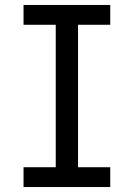

<svg xmlns="http://www.w3.org/2000/svg" viewBox="-20 -755 540 775"><path d="M75 0V-80H205V-655H75V-735H425V-655H295V-80H425V0Z"/></svg>

Font: Iosevka Term Curly Medium
Style: Regular
Weight: 500
Designer: Belleve Invis
Foundry: Belleve Invis
Version: Version 32.3.0